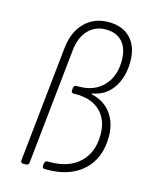

<svg xmlns="http://www.w3.org/2000/svg" viewBox="-108 -779 686 855"><g transform="rotate(15 235.0 -352.0)"><path d="M84 2Q69 2 70 -10L126 -543Q134 -619 177 -662.5Q220 -706 287 -706Q352 -706 388.5 -667.5Q425 -629 425 -560Q425 -489 391.5 -439.5Q358 -390 297 -380L296 -376Q355 -363 387 -319.5Q419 -276 419 -213Q419 -114 358 -57Q297 0 190 0H180Q168 0 169 -14L170 -22Q172 -36 184 -36H195Q282 -36 331.5 -83Q381 -130 381 -212Q381 -280 341 -319Q301 -358 229 -358H218Q205 -358 207 -372L208 -380Q209 -394 221 -394H232Q303 -394 345 -438Q387 -482 387 -555Q387 -610 360 -640.5Q333 -671 283 -671Q234 -671 202 -637Q170 -603 164 -543L108 -10Q107 2 92 2Z"/></g></svg>

Font: Asap Condensed Condensed Thin
Style: Italic
Weight: 100
Width: 3
Italic angle: -6°
Designer: Pablo Cosgaya
Foundry: Omnibus-Type
Version: Version 3.001; ttfautohint (v1.8.4.7-5d5b)